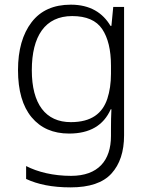

<svg xmlns="http://www.w3.org/2000/svg" viewBox="-20 -562 639 822"><path d="M283.2 -542C209.5 -542 153.8 -517.1 115.2 -466.8C76.7 -416.5 57.1 -348.1 57.1 -262.2C57.1 -173.8 76.7 -106.4 115.2 -60.1C153.8 -13.7 207 9.8 275.9 9.8C364.3 9.8 423.3 -24.9 454.1 -94.2H457C455.6 -68.8 455.1 -39.1 455.1 -11.2V20C455.1 125.5 399.9 190.9 284.2 190.9C208 190.9 141.1 174.3 91.8 148.9V204.1C141.1 227.1 202.1 240.2 282.2 240.2C362.8 240.2 420.9 220.7 457 181.2C493.2 141.6 511.2 86.9 511.2 17.1V-532.2H464.8L457 -451.2H453.1C419.9 -507.3 365.7 -542 283.2 -542ZM289.1 -493.2C349.6 -493.2 392.6 -474.6 417.5 -437.5C442.4 -400.4 455.1 -348.1 455.1 -280.8V-246.1C455.1 -206.1 449.7 -170.4 439.5 -139.2C418.5 -76.2 371.1 -39.1 283.2 -39.1C175.3 -39.1 116.2 -116.7 116.2 -261.2C116.2 -407.7 173.3 -493.2 289.1 -493.2Z"/></svg>

Font: Noto Reveo Sans
Style: Regular
Weight: 300
Designer: Monotype Design Team
Foundry: Monotype Imaging Inc.
Version: Version 2.007